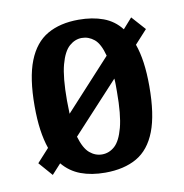

<svg xmlns="http://www.w3.org/2000/svg" viewBox="-65 -572 616 643"><g transform="rotate(-10 243.5 -250.0)"><path d="M243 10Q196 10 160 -3.5Q124 -17 99 -47L68 -13L27 -60L68 -105Q58 -134 53 -169.5Q48 -205 48 -250Q48 -346 70.5 -403Q93 -460 136.5 -485Q180 -510 243 -510Q290 -510 326.5 -496.5Q363 -483 387 -452L418 -487L460 -440L418 -394Q428 -366 433 -330.5Q438 -295 438 -250Q438 -154 416 -97Q394 -40 350.5 -15Q307 10 243 10ZM243 -52Q267 -52 286 -69Q305 -86 316.5 -129Q328 -172 328 -250Q328 -262 328 -273.5Q328 -285 327 -295L170 -125Q182 -84 201 -68Q220 -52 243 -52ZM159 -205 315 -375Q304 -417 285 -432.5Q266 -448 243 -448Q220 -448 200.5 -431Q181 -414 169.5 -371.5Q158 -329 158 -250Q158 -238 158.5 -226.5Q159 -215 159 -205Z"/></g></svg>

Font: Cuprum SemiBold
Style: Regular
Weight: 600
Designer: Jovanny Lemonad
Foundry: Jovanny Lemonad
Version: Version 3.000